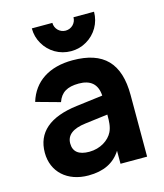

<svg xmlns="http://www.w3.org/2000/svg" viewBox="-115 -846 812 948"><g transform="rotate(-15 291.5 -372.0)"><path d="M296 -600C325 -600 351.5 -607 376 -621.5C424.5 -649.5 455 -701 455 -759H350C350 -729 326 -705 296 -705C266 -705 242 -729 242 -759H137C137 -730 144 -703.5 158.5 -679C186.5 -630.5 238 -600 296 -600ZM290 -555C170.5 -555 88.5 -501.5 59 -404L182 -370C198 -416 231 -436 290 -436C350 -436 383.5 -408 387 -348.5L251.5 -331.5C111 -314 40 -252.5 40 -149C40 -51 112.5 15 220 15C298 15 352.5 -12 387 -66.5V0H523V-315C523 -478 448 -555 290 -555ZM387 -251.5V-244C387 -220 386.5 -189.5 374 -164C356 -127.5 311 -97 254 -97C200.5 -97 173 -118.5 173 -161C173 -203.5 205.5 -229 271.5 -237Z"/></g></svg>

Font: Vela Sans ExtBd
Style: Regular
Weight: 800
Designer: Principal design: Mikhail Sharanda - project Manrope.
Design modification: Ravid Balaliev
Foundry: Mikhail Sharanda
Version: Version 1.001